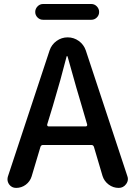

<svg xmlns="http://www.w3.org/2000/svg" viewBox="-20 -919 661 939"><path d="M426.8 -899.4Q442.4 -899.4 453.6 -887.7Q464.8 -876 464.8 -860.4Q464.8 -844.7 453.6 -833.5Q442.4 -822.3 426.8 -822.3H190.4Q174.8 -822.3 163.6 -833.5Q152.3 -844.7 152.3 -860.4Q152.3 -876 163.6 -887.7Q174.8 -899.4 190.4 -899.4ZM210.9 -310.5Q210 -306.6 211.9 -303.7Q213.9 -300.8 217.8 -300.8H399.4Q403.3 -300.8 405.3 -303.7Q407.2 -306.6 406.2 -310.5L379.9 -400.4Q361.3 -460 310.5 -642.6Q309.6 -644.5 307.6 -644.5Q305.7 -644.5 305.7 -642.6Q278.3 -534.2 238.3 -400.4ZM560.5 0Q533.2 0 511.2 -16.6Q489.3 -33.2 481.4 -58.6L439.5 -200.2Q436.5 -210 426.8 -210H190.4Q180.7 -210 177.7 -200.2L134.8 -56.6Q127 -31.2 106 -15.6Q85 0 58.6 0Q37.1 0 24.4 -17.6Q16.6 -29.3 16.6 -42Q16.6 -48.8 18.6 -55.7L222.7 -672.9Q232.4 -701.2 256.8 -718.8Q281.2 -736.3 311 -736.3Q340.8 -736.3 365.2 -718.8Q389.6 -701.2 399.4 -672.9L602.5 -58.6Q605.5 -50.8 605.5 -43.9Q605.5 -30.3 596.7 -18.6Q583 0 560.5 0Z"/></svg>

Font: Gen Jyuu GothicX Medium
Style: Regular
Weight: 500
Designer: Ryoko NISHIZUKA (kana &amp; ideographs); Paul D. Hunt (Latin, Greek &amp; Cyrillic); Wenlong ZHANG (bopomofo); Sandoll C
Version: Version 1.058.20140828